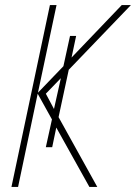

<svg xmlns="http://www.w3.org/2000/svg" viewBox="-20 -734 534 754"><path d="M160 -366 219 -427 192 -306ZM128 -366 184 -265 160 -156H185L201 -233L331 0H362L210 -274L250 -460L494 -714H458L261 -508L279 -593H255L229 -474L129 -370L202 -714H176L25 0H51Z"/></svg>

Font: Noto Sans Display SemiCondensed Thin
Style: Italic
Weight: 250
Width: 4
Designer: Monotype Design team
Foundry: Monotype Imaging Inc.
Version: 1.000